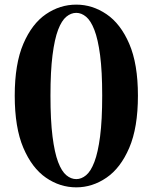

<svg xmlns="http://www.w3.org/2000/svg" viewBox="-20 -784 652 821"><path d="M306.2 17.1Q236.3 17.1 176.5 -24.2Q116.7 -65.4 79.8 -151.9Q43 -238.3 43 -375Q43 -510.7 79.8 -596.7Q116.7 -682.6 176.5 -723.4Q236.3 -764.2 306.2 -764.2Q375 -764.2 435.3 -723.4Q495.6 -682.6 532.7 -596.7Q569.8 -510.7 569.8 -375Q569.8 -238.3 532.7 -151.9Q495.6 -65.4 435.3 -24.2Q375 17.1 306.2 17.1ZM306.2 -18.1Q328.1 -18.1 348.1 -34.7Q368.2 -51.3 383.5 -91.3Q398.9 -131.3 408 -200.7Q417 -270 417 -375Q417 -479.5 408 -548.1Q398.9 -616.7 383.5 -656.2Q368.2 -695.8 348.1 -712.4Q328.1 -729 306.2 -729Q283.7 -729 263.7 -712.6Q243.7 -696.3 228.5 -656.7Q213.4 -617.2 204.6 -548.3Q195.8 -479.5 195.8 -375Q195.8 -269.5 204.6 -200.2Q213.4 -130.9 228.5 -91.1Q243.7 -51.3 263.7 -34.7Q283.7 -18.1 306.2 -18.1Z"/></svg>

Font: Source Han Serif TW Heavy
Style: Regular
Weight: 900
Designer: Ryoko NISHIZUKA Ë•øÂ°öÊ∂ºÂ≠ê (kana & ideographs); Frank Grie√ühammer (Latin, Greek & Cyrillic); Wenlong ZHANG Âº†ÊñáÈæô 
Foundry: Adobe
Version: Version 2.003;hotconv 1.1.1;makeotfexe 2.6.0